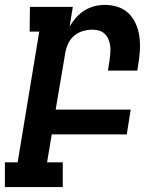

<svg xmlns="http://www.w3.org/2000/svg" viewBox="-60 -548 680 783"><path d="M196 215H-40V114H12L100 -419H61L62 -520H237L224 -440Q235 -459 250 -476Q265 -493 284 -505Q303 -517 324.5 -522.5Q346 -528 367 -528Q396 -528 421.5 -519.5Q447 -511 465.5 -492.5Q484 -474 494.5 -449.5Q505 -425 508.5 -398Q512 -371 510.5 -343Q509 -315 504 -287L500 -260H380L387 -303Q389 -318 390 -332.5Q391 -347 389.5 -360.5Q388 -374 382.5 -387Q377 -400 367.5 -409.5Q358 -419 344.5 -423Q331 -427 316 -427Q297 -427 277 -421Q257 -415 241.5 -401.5Q226 -388 217.5 -369Q209 -350 206 -331L167 -101H473L457 0H151L132 114H196Z"/></svg>

Font: Iosevka HT Extended
Style: Bold Italic
Weight: 700
Width: 7
Italic angle: -9°
Monospace: yes
Designer: Belleve Invis
Foundry: Belleve Invis
Version: Version 32.3.0; ttfautohint (v1.8.4)